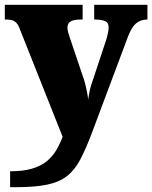

<svg xmlns="http://www.w3.org/2000/svg" viewBox="-23 -556 632 797"><path d="M19 155Q72 155 108.5 144.5Q145 134 169.5 114.5Q194 95 209.5 69Q225 43 237 12L61 -431Q54 -451 46 -460Q38 -469 27.5 -472Q17 -475 2 -475H-3V-536H320V-475H315Q283 -475 270 -467Q257 -459 257 -442Q257 -432 260 -421Q263 -410 267 -399L320 -242Q327 -223 331.5 -204.5Q336 -186 339 -170Q342 -154 343 -142Q346 -164 349.5 -180Q353 -196 357 -207L417 -388Q420 -396 424 -414Q428 -432 428 -442Q428 -461 415 -467.5Q402 -474 373 -475H368V-536H589V-475H585Q567 -474 553 -466.5Q539 -459 528.5 -444Q518 -429 509 -406L358 -3Q333 63 310 106.5Q287 150 255 175Q223 200 172.5 210.5Q122 221 42 221H19Z"/></svg>

Font: Noto Serif Kannada Black
Style: Regular
Weight: 900
Version: Version 2.003